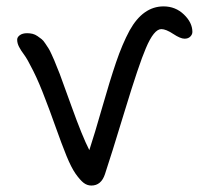

<svg xmlns="http://www.w3.org/2000/svg" viewBox="-20 -555 616 595"><path d="M263.2 20Q250 20 239 11.5Q228 2.9 213.9 -17.1Q200.7 -36.1 186 -72Q171.4 -107.9 151.6 -163.6Q131.8 -219.2 121.1 -246.1Q101.6 -298.3 83 -335.4Q64.5 -372.6 54.7 -385.5Q44.9 -398.4 39.1 -409.7Q33.2 -420.9 33.2 -432.1Q33.2 -439.9 41.5 -446Q49.8 -452.1 64 -452.1Q72.8 -452.1 80.8 -450.2Q88.9 -448.2 96.2 -443.1Q103.5 -438 108.9 -433.8Q114.3 -429.7 120.6 -419.9Q127 -410.2 130.4 -405Q133.8 -399.9 139.9 -386.5Q146 -373 148.2 -367.9Q150.4 -362.8 156.7 -346.7Q163.1 -330.6 165 -326.2Q167 -321.8 201.2 -226.6Q235.4 -131.3 256.8 -89.8Q272.9 -138.7 296.6 -221.7Q320.3 -304.7 339.6 -361.6Q358.9 -418.5 381.8 -460.9Q423.3 -535.2 486.8 -535.2Q523.9 -535.2 550 -510Q576.2 -484.9 576.2 -456.1Q576.2 -448.2 569.8 -441.7Q563.5 -435.1 551.8 -435.1Q539.1 -435.1 516.6 -450Q494.1 -464.8 480 -464.8Q457 -464.8 432.1 -405.8Q410.6 -356 366.9 -212.4Q323.2 -68.8 305.2 -15.1Q293.5 20 263.2 20Z"/></svg>

Font: Shantell Sans Irregular
Style: Regular
Weight: 300
Designer: Stephen Nixon, Anya Danilova, Shantell Martin
Foundry: Arrow Type
Version: Version 1.006;[9816181b4]